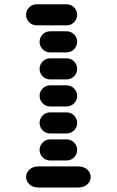

<svg xmlns="http://www.w3.org/2000/svg" viewBox="-20 -881 540 888"><path d="M159.2 -13.7H340.8Q368.2 -13.7 383.8 -28.3Q399.4 -43 399.4 -62.5Q399.4 -82 383.8 -96.7Q368.2 -111.3 340.8 -111.3H159.2Q131.8 -111.3 116.2 -96.7Q100.6 -82 100.6 -62.5Q100.6 -43 116.2 -28.3Q131.8 -13.7 159.2 -13.7ZM212.9 -138.7H287.1Q308.6 -138.7 322.8 -153.3Q336.9 -168 336.9 -187.5Q336.9 -207 322.8 -221.7Q308.6 -236.3 287.1 -236.3H212.9Q191.4 -236.3 177.2 -221.7Q163.1 -207 163.1 -187.5Q163.1 -168 177.2 -153.3Q191.4 -138.7 212.9 -138.7ZM212.9 -263.7H287.1Q308.6 -263.7 322.8 -278.3Q336.9 -293 336.9 -312.5Q336.9 -332 322.8 -346.7Q308.6 -361.3 287.1 -361.3H212.9Q191.4 -361.3 177.2 -346.7Q163.1 -332 163.1 -312.5Q163.1 -293 177.2 -278.3Q191.4 -263.7 212.9 -263.7ZM212.9 -388.7H287.1Q308.6 -388.7 322.8 -403.3Q336.9 -418 336.9 -437.5Q336.9 -457 322.8 -471.7Q308.6 -486.3 287.1 -486.3H212.9Q191.4 -486.3 177.2 -471.7Q163.1 -457 163.1 -437.5Q163.1 -418 177.2 -403.3Q191.4 -388.7 212.9 -388.7ZM212.9 -513.7H287.1Q308.6 -513.7 322.8 -528.3Q336.9 -543 336.9 -562.5Q336.9 -582 322.8 -596.7Q308.6 -611.3 287.1 -611.3H212.9Q191.4 -611.3 177.2 -596.7Q163.1 -582 163.1 -562.5Q163.1 -543 177.2 -528.3Q191.4 -513.7 212.9 -513.7ZM212.9 -638.7H287.1Q308.6 -638.7 322.8 -653.3Q336.9 -668 336.9 -687.5Q336.9 -707 322.8 -721.7Q308.6 -736.3 287.1 -736.3H212.9Q191.4 -736.3 177.2 -721.7Q163.1 -707 163.1 -687.5Q163.1 -668 177.2 -653.3Q191.4 -638.7 212.9 -638.7ZM150.4 -763.7H287.1Q308.6 -763.7 322.8 -778.3Q336.9 -793 336.9 -812.5Q336.9 -832 322.8 -846.7Q308.6 -861.3 287.1 -861.3H150.4Q128.9 -861.3 114.7 -846.7Q100.6 -832 100.6 -812.5Q100.6 -793 114.7 -778.3Q128.9 -763.7 150.4 -763.7Z"/></svg>

Font: Workbench
Style: Regular
Weight: 400
Designer: Jens Kutilek
Foundry: Jens Kutilek
Version: Version 2.001